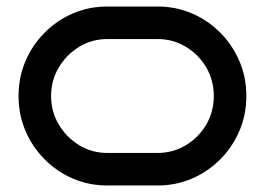

<svg xmlns="http://www.w3.org/2000/svg" viewBox="-20 -570 814 590"><path d="M737 -275Q737 -218 716 -168.5Q695 -119 657.5 -81Q620 -43 570.5 -21.5Q521 0 464 0H310Q253 0 203.5 -21.5Q154 -43 116.5 -81Q79 -119 58 -168.5Q37 -218 37 -275Q37 -332 58 -381.5Q79 -431 116.5 -469Q154 -507 203.5 -528.5Q253 -550 310 -550H464Q521 -550 570.5 -528.5Q620 -507 657.5 -469Q695 -431 716 -381.5Q737 -332 737 -275ZM637 -275Q637 -323 614 -362.5Q591 -402 551.5 -426Q512 -450 464 -450H310Q262 -450 223 -426Q184 -402 160.5 -362.5Q137 -323 137 -275Q137 -227 160.5 -187.5Q184 -148 223 -124Q262 -100 310 -100H464Q512 -100 551.5 -124Q591 -148 614 -187.5Q637 -227 637 -275Z"/></svg>

Font: Bruno Ace
Style: Regular
Weight: 400
Version: Version 1.100; ttfautohint (v1.8.4.7-5d5b);gftools[0.9.27]